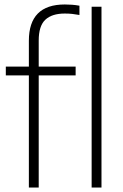

<svg xmlns="http://www.w3.org/2000/svg" viewBox="-20 -838 550 858"><path d="M109 0V-501H6V-540.5H109V-656Q109 -818 269.5 -818Q284.5 -818 301.8 -816.8Q319 -815.5 335 -812.5V-771Q318.5 -774 303 -775.8Q287.5 -777.5 269.5 -777.5Q212 -777.5 182.5 -749.8Q153 -722 153 -657V-540.5H318V-501H153V0ZM389.5 0V-808H433.5V0Z"/></svg>

Font: Encode Sans SmCnd XLt
Style: Regular
Weight: 200
Width: 4
Designer: Multiple Designers
Foundry: Impallari Type
Version: Version 3.002; ttfautohint (v1.8.3) -l 8 -r 50 -G 200 -x 14 